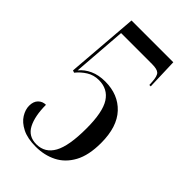

<svg xmlns="http://www.w3.org/2000/svg" viewBox="-218 -793 884 884"><g transform="rotate(45 223.5 -351.5)"><path d="M193 10Q139 10 104.5 -7.5Q70 -25 54 -51Q38 -77 38 -102Q38 -130 53 -145Q68 -160 90 -160Q90 -87 112.5 -43.5Q135 0 187 0Q243 0 271 -50.5Q299 -101 299 -215Q299 -321 269.5 -367Q240 -413 182 -413Q149 -413 122.5 -396.5Q96 -380 77 -356L66 -360L94 -713H366L371 -561H362L361 -580Q359 -616 347.5 -627Q336 -638 303 -638H101L81 -375Q101 -400 133 -414.5Q165 -429 207 -429Q292 -429 343 -374.5Q394 -320 394 -215Q394 -135 367 -85.5Q340 -36 294.5 -13Q249 10 193 10Z"/></g></svg>

Font: Noto Serif Display ExtraCondensed Medium
Style: Regular
Weight: 500
Width: 2
Designer: Monotype Design Team
Foundry: Monotype Imaging Inc.
Version: Version 2.009